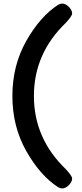

<svg xmlns="http://www.w3.org/2000/svg" viewBox="-20 -790 456 1070"><path d="M326 260Q317 260 305 254Q204 189 126.5 52Q49 -85 49 -255Q49 -425 126.5 -562Q204 -699 305 -764Q317 -770 326 -770Q346 -770 364 -751.5Q382 -733 382 -715Q382 -701 347 -663Q169 -492 169 -255Q169 -18 347 153Q382 191 382 205Q382 223 364 241.5Q346 260 326 260Z"/></svg>

Font: Solway Medium
Style: Regular
Weight: 500
Designer: Mariya V. Pigoulevskaya
Foundry: The Northern Block Ltd.
Version: Version 1.000;hotconv 1.0.109;makeotfexe 2.5.65596